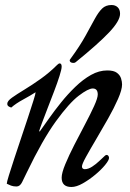

<svg xmlns="http://www.w3.org/2000/svg" viewBox="-20 -731 517 766"><path d="M226 -465Q226 -455 217.5 -428Q209 -401 196 -367Q183 -333 170 -299.5Q157 -266 147.5 -240.5Q138 -215 136 -207H139Q154 -228 175.5 -258.5Q197 -289 223.5 -322Q250 -355 280.5 -384.5Q311 -414 343 -432Q375 -450 408 -450Q434 -450 446.5 -440.5Q459 -431 463 -418Q467 -405 467 -394Q467 -373 451 -336.5Q435 -300 411 -257.5Q387 -215 363 -174.5Q339 -134 323 -105Q307 -76 307 -67Q307 -61 310.5 -58.5Q314 -56 318 -56Q332 -56 347.5 -66Q363 -76 377 -89.5Q391 -103 400 -111Q404 -113 405 -113Q410 -113 412.5 -109Q415 -105 415 -101Q415 -92 399.5 -73Q384 -54 360 -34Q336 -14 310.5 0.5Q285 15 265 15Q226 15 226 -22Q226 -41 240.5 -76Q255 -111 276.5 -153Q298 -195 319.5 -235.5Q341 -276 355.5 -308Q370 -340 370 -354Q370 -378 350 -378Q332 -378 294 -349Q256 -320 203 -247Q150 -174 87 -43Q77 -23 68.5 -5Q60 13 46 13Q33 13 24 9.5Q15 6 7 2Q7 -4 15.5 -31.5Q24 -59 37 -98.5Q50 -138 64.5 -181Q79 -224 92 -263.5Q105 -303 113.5 -330Q122 -357 122 -363Q102 -350 72.5 -334Q43 -318 25 -302Q20 -303 14.5 -306.5Q9 -310 9 -317Q9 -328 28 -341.5Q47 -355 77.5 -373.5Q108 -392 142.5 -416.5Q177 -441 208 -472Q214 -478 218 -478Q226 -478 226 -465ZM282 -483Q279 -480 273 -480Q260 -480 258 -489Q258 -493 261 -496Q299 -548 321 -588Q343 -628 358 -655.5Q373 -683 387.5 -697Q402 -711 425 -711Q440 -711 449.5 -702Q459 -693 459 -676Q459 -648 415.5 -602Q372 -556 282 -483Z"/></svg>

Font: Sedan
Style: Italic
Weight: 400
Italic angle: -13.8°
Designer: Sebastian Salazar
Foundry: Sebastian Salazar
Version: Version 1.100; ttfautohint (v1.8.4.7-5d5b)